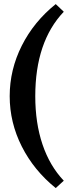

<svg xmlns="http://www.w3.org/2000/svg" viewBox="-20 -765 361 957"><path d="M257.8 172.4Q148.9 84.5 88.6 -34.9Q28.3 -154.3 28.3 -285.6Q28.3 -417.5 88.6 -537.4Q148.9 -657.2 257.8 -744.6L297.9 -706.5Q155.8 -557.1 155.8 -285.6Q155.8 -151.9 191.9 -44.9Q228 62 297.9 135.7Z"/></svg>

Font: Elstob 10pt SemiBold
Style: Regular
Weight: 600
Designer: Peter S. Baker
Version: Version 1.015